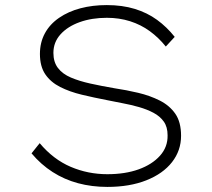

<svg xmlns="http://www.w3.org/2000/svg" viewBox="-20 -725 832 755"><path d="M402 10Q341 10 287 -4.5Q233 -19 187 -48.5Q141 -78 104 -122L136 -162Q190 -98 258 -69Q326 -40 402 -40Q472 -40 525 -59Q578 -78 609 -112.5Q640 -147 639 -193Q639 -226 624 -247Q609 -268 583.5 -281.5Q558 -295 526.5 -304Q495 -313 462.5 -319Q430 -325 402 -331Q350 -341 302 -352.5Q254 -364 216.5 -383Q179 -402 158 -433Q137 -464 137 -513Q137 -558 156.5 -594Q176 -630 212.5 -655Q249 -680 296.5 -692.5Q344 -705 400 -705Q461 -705 510 -690Q559 -675 597.5 -647Q636 -619 667 -580L632 -542Q604 -577 569 -602.5Q534 -628 491.5 -641.5Q449 -655 400 -655Q341 -655 293.5 -638Q246 -621 218 -590Q190 -559 190 -517Q190 -481 208 -457.5Q226 -434 259 -420Q292 -406 335 -396.5Q378 -387 430 -378Q477 -371 523.5 -360Q570 -349 608.5 -329.5Q647 -310 669.5 -277.5Q692 -245 692 -191Q692 -133 656.5 -87.5Q621 -42 555.5 -16Q490 10 402 10Z"/></svg>

Font: Lexend Mega ExtraLight
Style: Regular
Weight: 250
Version: Version 1.007